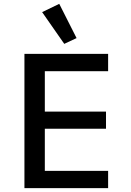

<svg xmlns="http://www.w3.org/2000/svg" viewBox="-20 -978 680 998"><path d="M107 0V-698H542V-608H213V-398H531V-309H213V-90H542V0ZM199 -915 288 -958 378 -780 314 -750Z"/></svg>

Font: Writer Medium
Style: Regular
Weight: 500
Monospace: yes
Designer: Mike Abbink, Paul van der Laan, Pieter van Rosmalen
Foundry: Bold Monday
Version: Version 2.001 2020